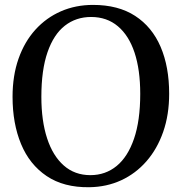

<svg xmlns="http://www.w3.org/2000/svg" viewBox="-20 -772 760 803"><path d="M353.5 11Q246.5 12.5 175 -35.8Q103.5 -84 68 -169.8Q32.5 -255.5 32.5 -367Q32.5 -455.5 57.5 -526.5Q82.5 -597.5 128 -647.8Q173.5 -698 235 -724.8Q296.5 -751.5 369 -751.5Q474.5 -751.5 545.2 -705.5Q616 -659.5 651.8 -576Q687.5 -492.5 687.5 -380Q687.5 -292 662.5 -220.5Q637.5 -149 592.5 -97.5Q547.5 -46 486.8 -18Q426 10 353.5 11ZM358 -39.5Q421 -39.5 467.8 -77.8Q514.5 -116 540.5 -191.8Q566.5 -267.5 566.5 -379.5Q566.5 -480 542.8 -551.8Q519 -623.5 473 -662.2Q427 -701 361 -701Q298 -701 251.2 -664.5Q204.5 -628 178.8 -553.8Q153 -479.5 153 -367Q153 -267 177 -193.5Q201 -120 246.8 -79.8Q292.5 -39.5 358 -39.5Z"/></svg>

Font: Merriweather 28pt
Style: Regular
Weight: 400
Version: Version 2.100